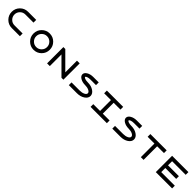

<svg xmlns="http://www.w3.org/2000/svg" viewBox="878 -3497 6244 6244"><g transform="rotate(45 4000.0 -375.0)"><path d="M500 -750H875V-625H500Q396.5 -625 323.2 -551.8Q250 -478.5 250 -375Q250 -271.5 323.2 -198.2Q396.5 -125 500 -125H875V0H500Q343.8 0 234.4 -109.4Q125 -218.8 125 -375Q125 -531.2 234.4 -640.6Q343.8 -750 500 -750Z M1500 -125Q1603.5 -125 1676.8 -198.2Q1750 -271.5 1750 -375Q1750 -478.5 1676.8 -551.8Q1603.5 -625 1500 -625Q1396.5 -625 1323.2 -551.8Q1250 -478.5 1250 -375Q1250 -271.5 1323.2 -198.2Q1396.5 -125 1500 -125ZM1500 0Q1343.8 0 1234.4 -109.4Q1125 -218.8 1125 -375Q1125 -531.2 1234.4 -640.6Q1343.8 -750 1500 -750Q1656.2 -750 1765.6 -640.6Q1875 -531.2 1875 -375Q1875 -218.8 1765.6 -109.4Q1656.2 0 1500 0Z M2250 -537.1V0H2125V-750H2212.9L2750 -212.9V-750H2875V0H2787.1Z M3500 -750H3750V-625H3500Q3421.9 -625 3367.2 -606.4Q3312.5 -587.9 3312.5 -562.5Q3312.5 -537.1 3367.2 -518.6Q3421.9 -500 3500 -500Q3656.2 -500 3765.6 -426.8Q3875 -353.5 3875 -250Q3875 -146.5 3765.6 -73.2Q3656.2 0 3500 0H3125V-125H3500Q3603.5 -125 3676.8 -161.1Q3750 -197.3 3750 -250Q3750 -302.7 3676.8 -338.9Q3603.5 -375 3500 -375Q3371.1 -375 3279.3 -429.7Q3187.5 -484.4 3187.5 -562.5Q3187.5 -640.6 3279.3 -695.3Q3371.1 -750 3500 -750Z M4125 0V-125H4437.5V-625H4125V-750H4875V-625H4562.5V-125H4875V0Z M5500 -750H5750V-625H5500Q5421.9 -625 5367.2 -606.4Q5312.5 -587.9 5312.5 -562.5Q5312.5 -537.1 5367.2 -518.6Q5421.9 -500 5500 -500Q5656.2 -500 5765.6 -426.8Q5875 -353.5 5875 -250Q5875 -146.5 5765.6 -73.2Q5656.2 0 5500 0H5125V-125H5500Q5603.5 -125 5676.8 -161.1Q5750 -197.3 5750 -250Q5750 -302.7 5676.8 -338.9Q5603.5 -375 5500 -375Q5371.1 -375 5279.3 -429.7Q5187.5 -484.4 5187.5 -562.5Q5187.5 -640.6 5279.3 -695.3Q5371.1 -750 5500 -750Z M6562.5 -625V0H6437.5V-625H6125V-750H6875V-625Z M7250 -125H7875V0H7125V-750H7875V-625H7250V-437.5H7750V-312.5H7250Z"/></g></svg>

Font: Xanmono
Style: Regular
Weight: 400
Designer: GGBotNet
Foundry: GGBotNet
Version: 1.00